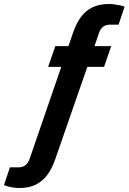

<svg xmlns="http://www.w3.org/2000/svg" viewBox="-56 -753 646 965"><path d="M42 192Q30 192 14.5 190Q-1 188 -14.5 184.5Q-28 181 -36 177L-6 88H38Q59 88 72.5 76.5Q86 65 93 45L252 -417H186L222 -521H288L312 -591Q328 -637 351.5 -668.5Q375 -700 409.5 -716.5Q444 -733 492 -733Q505 -733 519.5 -731Q534 -729 548 -726Q562 -723 570 -719L540 -629H496Q475 -629 461.5 -618Q448 -607 441 -586L419 -521H503L467 -417H383L221 49Q205 95 181.5 126.5Q158 158 124 175Q90 192 42 192Z"/></svg>

Font: Archivo SemiCondensed
Style: Bold Italic
Weight: 700
Width: 4
Italic angle: -10°
Designer: Hector Gatti
Foundry: Omnibus-Type
Version: Version 2.001